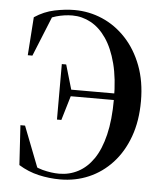

<svg xmlns="http://www.w3.org/2000/svg" viewBox="-51 -725 671 786"><g transform="rotate(5 284.5 -332.0)"><path d="M54 -28 44 -191H63L131 -16L79 -29L78 -54Q114 -26 150.5 -16.5Q187 -7 219 -7Q261 -7 297 -26Q333 -45 359.5 -83.5Q386 -122 401 -183.5Q416 -245 416 -331Q416 -415 400 -476.5Q384 -538 356.5 -578Q329 -618 293 -637.5Q257 -657 217 -657Q185 -657 151 -647.5Q117 -638 80 -611L84 -635L137 -649L68 -479H49L60 -636Q99 -662 142.5 -671Q186 -680 224 -680Q284 -680 338.5 -656.5Q393 -633 435.5 -587.5Q478 -542 502.5 -477.5Q527 -413 527 -332Q527 -250 503.5 -185.5Q480 -121 438.5 -76Q397 -31 342.5 -7.5Q288 16 225 16Q180 16 136.5 6Q93 -4 54 -28ZM191 -227V-455H209L240 -349V-331L209 -227ZM226 -327V-354H440V-327Z"/></g></svg>

Font: Source Serif 4 60pt SemiBold
Style: Regular
Weight: 600
Version: Version 4.004;hotconv 1.0.116;makeotfexe 2.5.65601